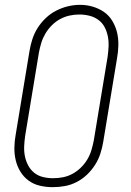

<svg xmlns="http://www.w3.org/2000/svg" viewBox="-20 -766 540 794"><path d="M198 8Q171 8 145 2Q119 -4 98.5 -19Q78 -34 64.5 -56Q51 -78 45 -103.5Q39 -129 39.5 -156Q40 -183 45 -210L102 -555Q106 -580 114 -604.5Q122 -629 136 -651Q150 -673 169.5 -691.5Q189 -710 212.5 -722Q236 -734 261 -740Q286 -746 311 -746Q338 -746 363.5 -738.5Q389 -731 410 -716.5Q431 -702 444.5 -679.5Q458 -657 464 -632Q470 -607 469.5 -579.5Q469 -552 464 -525L407 -180Q403 -155 395 -130.5Q387 -106 373 -84Q359 -62 339.5 -43.5Q320 -25 296.5 -13Q273 -1 248 3.5Q223 8 198 8ZM199 -29Q220 -29 240.5 -33Q261 -37 279.5 -47Q298 -57 314 -72.5Q330 -88 341 -106.5Q352 -125 358 -145Q364 -165 368 -186L425 -531Q428 -552 429 -573.5Q430 -595 426 -615.5Q422 -636 412.5 -654Q403 -672 386.5 -684Q370 -696 349.5 -701Q329 -706 308 -706Q287 -706 267 -701.5Q247 -697 228.5 -687Q210 -677 194.5 -661.5Q179 -646 168 -627.5Q157 -609 151 -589.5Q145 -570 141 -549L84 -204Q81 -183 80 -161.5Q79 -140 83 -120Q87 -100 96.5 -82Q106 -64 121.5 -51.5Q137 -39 157.5 -34Q178 -29 199 -29Z"/></svg>

Font: Iosevka Slab Extralight
Style: Italic
Weight: 200
Italic angle: -9°
Monospace: yes
Designer: Belleve Invis
Foundry: Belleve Invis
Version: Version 11.1.1; ttfautohint (v1.8.3)